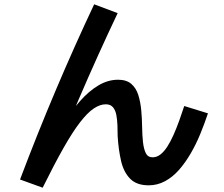

<svg xmlns="http://www.w3.org/2000/svg" viewBox="-20 -816 1040 891"><path d="M835 -324 945 -290Q929 -242 909.5 -194.5Q890 -147 865 -104Q840 -61 810.5 -27.5Q781 6 745.5 25Q710 44 670 44Q614 44 584 13.5Q554 -17 542 -68.5Q530 -120 526 -184Q526 -208 525 -234Q524 -260 520 -282Q516 -304 504.5 -318Q493 -332 471 -332Q444 -332 415 -312.5Q386 -293 351.5 -248.5Q317 -204 274.5 -129Q232 -54 178 55L73 17Q153 -195 239 -398Q325 -601 417 -796L526 -755Q432 -557 345.5 -355.5Q259 -154 174 54L130 20Q164 -48 199.5 -115Q235 -182 273 -241.5Q311 -301 351.5 -347Q392 -393 436.5 -419.5Q481 -446 528 -446Q567 -446 589.5 -426.5Q612 -407 622 -374.5Q632 -342 635.5 -304Q639 -266 639.5 -227.5Q640 -189 643.5 -157Q647 -125 656.5 -105.5Q666 -86 688 -86Q708 -86 725 -99.5Q742 -113 757 -136.5Q772 -160 785.5 -190.5Q799 -221 811.5 -255.5Q824 -290 835 -324Z"/></svg>

Font: Murecho Thin Medium
Style: Regular
Weight: 500
Version: Version 1.010